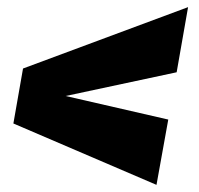

<svg xmlns="http://www.w3.org/2000/svg" viewBox="-20 -512 557 538"><path d="M418.5 6 17.5 -166 44.5 -320 507 -492 475 -309.5 164 -243 451.5 -177Z"/></svg>

Font: Anybody ExtraExpanded ExtraBold
Style: Italic
Weight: 800
Width: 8
Italic angle: -10°
Designer: Tyler Finck
Foundry: Etcetera Type Company
Version: Version 1.010; ttfautohint (v1.8.3) -l 8 -r 50 -G 200 -x 14 